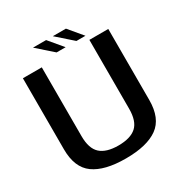

<svg xmlns="http://www.w3.org/2000/svg" viewBox="-183 -935 1028 1078"><g transform="rotate(-30 331.0 -396.0)"><path d="M323.5 4.5Q461 4.5 530.8 -45.8Q600.5 -96 600.5 -214.5V-675H478V-229Q478 -148 440 -113.8Q402 -79.5 323.5 -79.5Q245.5 -79.5 207.5 -114Q169.5 -148.5 169.5 -229V-675H47V-214.5Q47 -96 116.8 -45.8Q186.5 4.5 323.5 4.5ZM412 -706H470.5L395.5 -795.5H310.5ZM283.5 -706H342L267 -795.5H182Z"/></g></svg>

Font: Anybody UltraCondensed Thin Medium
Style: Regular
Weight: 500
Version: Version 1.111